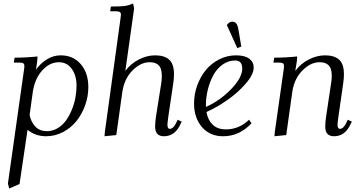

<svg xmlns="http://www.w3.org/2000/svg" viewBox="-20 -766 2035 1089"><path d="M24.9 274.9 115.2 -363.8Q118.2 -380.9 118.2 -391.1Q118.2 -402.8 111.8 -407Q105.5 -411.1 87.9 -411.1H58.1L63 -439Q129.9 -439 192.9 -445.8L190.9 -418L184.1 -371.1Q210.9 -408.2 247.3 -430.2Q283.7 -452.1 324.2 -452.1Q395 -452.1 438 -402.3Q481 -352.5 481 -272Q481 -219.2 462.9 -168.7Q444.8 -118.2 413.6 -79.3Q382.3 -40.5 337.2 -16.8Q292 6.8 241.2 6.8Q181.2 6.8 136.2 -29.8L90.8 277.8L32.2 303.2ZM147.9 -113.8Q156.7 -71.8 181.6 -46.9Q206.5 -22 246.1 -22Q277.8 -22 305.9 -38.3Q334 -54.7 353.3 -81.3Q372.6 -107.9 386.7 -141.8Q400.9 -175.8 407.5 -211.2Q414.1 -246.6 414.1 -279.8Q414.1 -337.9 387 -375.5Q359.9 -413.1 314 -413.1Q261.7 -413.1 219.5 -366.5Q177.2 -319.8 166 -244.1Z M572.8 6.8 574.7 -17.1 663.6 -662.1Q666 -681.6 666 -683.1Q666 -693.4 659.2 -697.8Q652.3 -702.1 634.8 -702.1H605L608.9 -729Q662.6 -729 685.1 -731.7Q707.5 -734.4 734.9 -746.1L740.7 -717.8L690.9 -363.8Q721.2 -404.8 767.3 -428.5Q813.5 -452.1 859.9 -452.1Q912.6 -452.1 939.7 -427.5Q966.8 -402.8 966.8 -345.2Q966.8 -320.3 962.9 -294.9L934.6 -104Q929.7 -68.8 929.7 -58.1Q929.7 -35.2 942.9 -35.2Q961.9 -35.2 977.1 -64.9L987.8 -86.9L1010.7 -76.2L1000 -54.2Q968.8 6.8 909.7 6.8Q859.9 6.8 859.9 -47.9Q859.9 -71.8 864.7 -105L894 -290Q897.9 -313 897.9 -334Q897.9 -358.9 892.1 -375.5Q886.2 -392.1 875.2 -399.9Q864.3 -407.7 853.5 -410.4Q842.8 -413.1 828.6 -413.1Q777.8 -413.1 731.2 -366Q684.6 -318.8 673.8 -244.1L639.6 0Z M1080.6 -178.2Q1080.6 -231 1098.4 -280.8Q1116.2 -330.6 1147.2 -368.4Q1178.2 -406.2 1223.1 -429.2Q1268.1 -452.1 1318.8 -452.1Q1368.2 -452.1 1393.6 -433.3Q1418.9 -414.6 1418.9 -382.8Q1418.9 -344.2 1375 -293Q1331.1 -241.7 1270 -199Q1209 -156.2 1150.9 -130.9Q1158.7 -85.9 1186 -59.1Q1213.4 -32.2 1260.7 -32.2Q1336.4 -32.2 1392.6 -86.9L1406.7 -66.9Q1337.9 6.8 1245.6 6.8Q1169.9 6.8 1125.2 -45.7Q1080.6 -98.1 1080.6 -178.2ZM1147.9 -159.2Q1229.5 -196.3 1291.7 -261.2Q1354 -326.2 1354 -377Q1354 -422.9 1314 -422.9Q1274.9 -422.9 1242.4 -399.7Q1210 -376.5 1189.9 -339.4Q1169.9 -302.2 1158.9 -258.3Q1147.9 -214.4 1147.9 -169.9ZM1266.6 -624Q1280.3 -643.1 1296.9 -643.1Q1312.5 -643.1 1320.6 -632.3Q1328.6 -621.6 1333 -594.2L1348.6 -502L1325.7 -493.2Z M1530.8 -411.1 1535.6 -439Q1602.5 -439 1665.5 -445.8L1663.6 -418L1654.8 -363.8Q1685.1 -404.8 1731.2 -428.5Q1777.3 -452.1 1823.7 -452.1Q1876.5 -452.1 1903.6 -427.5Q1930.7 -402.8 1930.7 -345.2Q1930.7 -320.3 1926.8 -294.9L1899.4 -104Q1894.5 -68.8 1894.5 -58.1Q1894.5 -35.2 1907.7 -35.2Q1926.8 -35.2 1941.9 -64.9L1952.6 -86.9L1975.6 -76.2L1964.8 -54.2Q1933.6 6.8 1874.5 6.8Q1824.7 6.8 1824.7 -47.9Q1824.7 -71.8 1829.6 -105L1857.4 -290Q1861.8 -315.4 1861.8 -334Q1861.8 -358.9 1856 -375.5Q1850.1 -392.1 1839.1 -399.9Q1828.1 -407.7 1817.4 -410.4Q1806.6 -413.1 1792.5 -413.1Q1741.7 -413.1 1695.1 -366Q1648.4 -318.8 1637.7 -244.1L1603.5 0L1536.6 6.8L1538.6 -17.1L1587.9 -363.8Q1590.8 -380.9 1590.8 -391.1Q1590.8 -402.8 1584.5 -407Q1578.1 -411.1 1560.5 -411.1Z"/></svg>

Font: Dihjauti
Style: Italic
Weight: 400
Italic angle: -9°
Designer: T. Christopher White
Version: Version 3.0.0